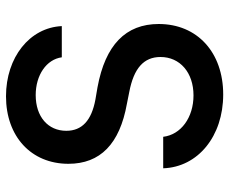

<svg xmlns="http://www.w3.org/2000/svg" viewBox="-82 -668 764 640"><g transform="rotate(-90 300.0 -348.0)"><path d="M59 -186C63 -70 166 14 305 14C445 14 540 -72 540 -201C540 -311 470 -379 329 -405L288 -412C218 -425 184 -457 184 -509C184 -570 231 -611 303 -611C370 -611 422 -575 429 -524H533C528 -631 429 -710 299 -710C165 -710 74 -626 74 -502C74 -396 140 -331 274 -307L314 -299C392 -284 430 -251 430 -195C430 -130 378 -85 302 -85C228 -85 171 -127 164 -186Z"/></g></svg>

Font: CommitMono
Style: 600Regular
Weight: 600
Monospace: yes
Designer: Eigil Nikolajsen
Foundry: Eigil Nikolajsen
Version: Version 1.143